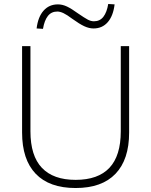

<svg xmlns="http://www.w3.org/2000/svg" viewBox="-20 -937 760 965"><path d="M360 8Q228 8 159.5 -63.5Q91 -135 91 -271V-705H133V-277Q133 -154 190.5 -93.5Q248 -33 360 -33Q473 -33 530 -93.5Q587 -154 587 -277V-705H629V-271Q629 -135 560.5 -63.5Q492 8 360 8ZM196 -792 164 -794Q171 -852 199 -883.5Q227 -915 271 -915Q294 -915 317 -904Q340 -893 373 -869Q405 -847 421 -838.5Q437 -830 452 -830Q482 -830 499.5 -852.5Q517 -875 524 -917L556 -915Q549 -857 521.5 -825.5Q494 -794 450 -794Q428 -794 404 -805Q380 -816 344 -842Q316 -863 299 -871Q282 -879 268 -879Q238 -879 220.5 -856.5Q203 -834 196 -792Z"/></svg>

Font: Nunito Sans 12pt ExtraLight 12pt ExtraLight
Style: Regular
Weight: 250
Version: Version 3.101;gftools[0.9.27]